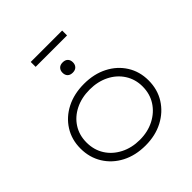

<svg xmlns="http://www.w3.org/2000/svg" viewBox="-229 -1022 1193 1193"><g transform="rotate(-45 367.5 -426.0)"><path d="M368 10Q280 10 212.5 -25Q145 -60 106.5 -122Q68 -184 68 -263Q68 -341 106.5 -402Q145 -463 212.5 -497.5Q280 -532 368 -532Q455 -532 522.5 -497.5Q590 -463 628.5 -402Q667 -341 667 -263Q667 -184 628.5 -122.5Q590 -61 522.5 -25.5Q455 10 368 10ZM368 -40Q438 -40 494 -69Q550 -98 582 -148Q614 -198 614 -263Q614 -326 582 -376Q550 -426 494 -454Q438 -482 368 -482Q296 -482 240 -454Q184 -426 152.5 -376.5Q121 -327 121 -263Q121 -198 152.5 -148Q184 -98 240.5 -69Q297 -40 368 -40ZM368 -630Q346 -630 334 -642Q322 -654 322 -675Q322 -695 334 -707.5Q346 -720 368 -720Q390 -720 402 -708Q414 -696 414 -675Q414 -655 402 -642.5Q390 -630 368 -630ZM230 -819V-862H506V-819Z"/></g></svg>

Font: Lexend Exa ExtraLight
Style: Regular
Weight: 250
Designer: Bonnie Shaver-Troup, Thomas Jockin
Foundry: Lexend
Version: Version 1.007